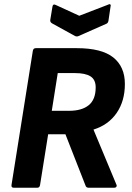

<svg xmlns="http://www.w3.org/2000/svg" viewBox="-20 -881 618 901"><path d="M45 0Q32 0 34 -13L134 -642Q136 -655 148 -655H340Q457 -655 511.5 -611.5Q566 -568 566 -487Q566 -407 527.5 -351Q489 -295 419 -273V-272L527 -13Q529 -9 526 -4.5Q523 0 516 0H396Q384 0 381 -11L287 -251H206L168 -13Q166 0 155 0ZM223 -361H304Q364 -361 396.5 -387.5Q429 -414 429 -471Q429 -507 405 -522.5Q381 -538 332 -538H251ZM487 -859Q493 -863 497 -860.5Q501 -858 499 -852L489 -784Q487 -772 478 -769L349 -712Q341 -708 332 -712L225 -771Q214 -777 216 -788L226 -849Q228 -864 241 -858L352 -807Z"/></svg>

Font: Sofia Sans Semi Condensed ExtraBold
Style: Italic
Weight: 800
Italic angle: -9°
Version: Version 4.100